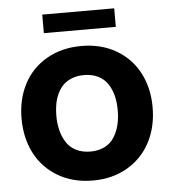

<svg xmlns="http://www.w3.org/2000/svg" viewBox="-52 -747 717 806"><g transform="rotate(-5 307.0 -344.0)"><path d="M155.8 -622.1V-700.2H459V-622.1ZM307.6 12.2Q224.1 12.2 160.6 -25.1Q97.2 -62.5 64.2 -126.7Q31.2 -190.9 31.2 -272.5Q31.2 -353.5 64.2 -417.2Q97.2 -481 160.6 -517.8Q224.1 -554.7 307.6 -554.7Q391.1 -554.7 454.1 -517.8Q517.1 -481 550.3 -417.2Q583.5 -353.5 583.5 -272.5Q583.5 -190.9 550.3 -126.7Q517.1 -62.5 453.9 -25.1Q390.6 12.2 307.6 12.2ZM307.6 -432.1Q279.3 -432.1 257.1 -423.3Q234.9 -414.6 220.2 -399.9Q205.6 -385.3 195.8 -364.5Q186 -343.8 181.9 -321Q177.7 -298.3 177.7 -272.5Q177.7 -239.7 184.6 -211.7Q191.4 -183.6 206.1 -160.2Q220.7 -136.7 246.8 -123.3Q272.9 -109.9 307.6 -109.9Q342.3 -109.9 367.9 -123Q393.6 -136.2 408.2 -159.7Q422.9 -183.1 429.7 -211.2Q436.5 -239.3 436.5 -272.5Q436.5 -305.7 429.7 -333.3Q422.9 -360.8 408.2 -383.5Q393.6 -406.2 367.9 -419.2Q342.3 -432.1 307.6 -432.1Z"/></g></svg>

Font: Acari Sans Neue Black
Style: Regular
Weight: 900
Designer: Alfredo Marco Pradil
Foundry: Alfredo Marco Pradil
Version: Version 1.045;June 16, 2019;FontCreator 11.5.0.2425 64-bit; 